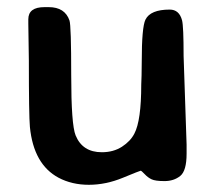

<svg xmlns="http://www.w3.org/2000/svg" viewBox="-20 -512 599 533"><path d="M498 -85.4Q498 -37.6 480.2 -23.4Q462.4 -9.3 436.8 -9.3Q411.1 -9.3 400.9 -14.2Q390.6 -19 381.6 -28.6Q372.6 -38.1 370.6 -38.1Q368.7 -38.1 321.3 -18.6Q273.9 1 226.6 1Q179.7 1 142.6 -18.6Q73.2 -55.7 63 -159.7Q60.1 -191.4 60.1 -344.2L58.6 -446.3V-458.5Q58.6 -492.2 103.5 -492.2H115.2Q160.2 -492.2 172.9 -455.1Q177.7 -440.9 177.7 -303.5Q177.7 -166 189.9 -136.2Q209 -89.4 262.7 -89.4Q294.9 -89.4 318.6 -104.7Q342.3 -120.1 353 -141.1Q372.1 -177.2 372.1 -277.3L373 -302.7L373.5 -341.3Q373.5 -436.5 383.8 -457.5Q397.5 -485.4 451.2 -485.4Q477.5 -485.4 485.4 -455.6Q489.7 -439 489.7 -356.4L498 -110.4Z"/></svg>

Font: Averia Sans Libre
Style: Bold
Weight: 700
Version: Version 1.002